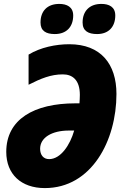

<svg xmlns="http://www.w3.org/2000/svg" viewBox="-20 -951 630 981"><path d="M476 -777C536 -777 569 -815 569 -872C569 -916 537 -931 498 -931C437 -931 402 -894 402 -836C402 -793 431 -777 476 -777ZM260 -777C321 -777 354 -815 354 -872C354 -916 321 -931 283 -931C221 -931 187 -894 187 -836C187 -793 215 -777 260 -777ZM209 10C448 10 575 -233 575 -471C575 -624 495 -725 334 -725C265 -725 187 -709 126 -672V-518C189 -550 240 -571 301 -571C350 -571 388 -543 388 -466C388 -452 387 -437 386 -423H365C153 -423 12 -341 12 -175C12 -61 88 10 209 10ZM231 -138C202 -138 185 -159 185 -191C185 -248 245 -284 332 -284H359C338 -210 290 -138 231 -138Z"/></svg>

Font: Noto Sans UI SemiCondensed Black
Style: Italic
Weight: 900
Width: 4
Italic angle: -372°
Designer: Monotype Design Team
Foundry: Monotype Imaging Inc.
Version: Version 1.901